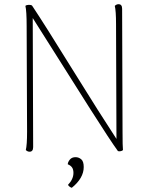

<svg xmlns="http://www.w3.org/2000/svg" viewBox="-20 -715 707 915"><path d="M103 0Q109 -24 109 -87L107 -590Q107 -663 101 -687Q107 -692 118 -692Q129 -692 133 -688Q193 -598 326 -383Q460 -167 535 -53L533 -600Q533 -663 527 -687Q535 -695 545 -695Q562 -695 562 -673L564 -87Q564 -16 566 0Q563 4 555 5.5Q547 7 542 5Q507 -43 410 -195.5Q313 -348 222 -493Q122 -651 136 -629L138 -14Q138 8 121 8Q111 8 103 0ZM304 166Q330 139 330 109Q330 92 323 82.5Q316 73 303 68Q303 58 312.5 46Q322 34 340 34Q355 34 367 44Q379 54 379 81Q379 134 322 180Q310 176 304 166Z"/></svg>

Font: Arima Madurai Thin
Style: Regular
Weight: 250
Designer: Joana Correia and Natanael Gama
Foundry: NDISCOVER
Version: Version 1.019; ttfautohint (v1.5) -l 7 -r 28 -G 50 -x 13 -D 